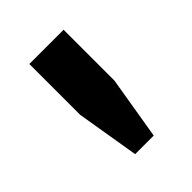

<svg xmlns="http://www.w3.org/2000/svg" viewBox="-100 -741 392 392"><g transform="rotate(-45 95.5 -545.5)"><path d="M68.1 -404.3 45.5 -540.2V-687.2H144.3V-540.2L121.7 -404.3Z"/></g></svg>

Font: Archivo SemiBold ExtraCondensed
Style: Regular
Weight: 600
Width: 2
Version: Version 2.001